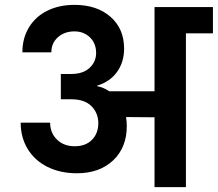

<svg xmlns="http://www.w3.org/2000/svg" viewBox="-20 -769 895 789"><path d="M855 -740V-632H744V0H615V-287L498 -288Q501 -269 501 -251Q501 -163 445 -110Q389 -57 296 -57Q228 -57 175.5 -83Q123 -109 94 -156.5Q65 -204 65 -265H186Q186 -223 214 -195.5Q242 -168 287 -168Q332 -168 358 -194.5Q384 -221 384 -263Q384 -304 356 -332.5Q328 -361 273 -361H230V-465H273Q321 -465 348 -490Q375 -515 375 -551Q375 -591 349.5 -615.5Q324 -640 286 -640Q245 -640 218 -616Q191 -592 191 -554H72Q72 -612 99 -656.5Q126 -701 174.5 -725Q223 -749 286 -749Q378 -749 434 -700Q490 -651 490 -569Q490 -514 461 -473.5Q432 -433 379 -417V-415Q405 -410 429 -394H615V-740Z"/></svg>

Font: MSTAGE SemiBold
Style: Regular
Weight: 600
Designer: Ninad Kale (Devanagari), Jonny Pinhorn (Latin)
Foundry: Indian Type Foundry
Version: 4.004